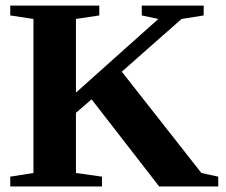

<svg xmlns="http://www.w3.org/2000/svg" viewBox="-20 -675 818 695"><path d="M717.3 -654.8V-619.1L637.2 -606.4L420.9 -415.5L709 -48.8L770 -35.6V0H556.2L311.5 -315.4L254.9 -266.6V-48.8L349.1 -35.6V0H17.1V-35.6L101.1 -48.8V-606.4L17.1 -619.1V-654.8H339.4V-619.1L254.9 -606.4V-339.8L553.2 -606.4L493.2 -619.1V-654.8Z"/></svg>

Font: Liberation Serif
Style: Bold
Weight: 700
Designer: Steve Matteson
Foundry: Ascender Corporation
Version: Version 2.1.5